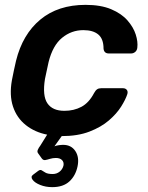

<svg xmlns="http://www.w3.org/2000/svg" viewBox="-20 -550 610 790"><path d="M195 220Q168 220 145.5 211Q123 202 114 189.5Q105 177 116 169L136 154Q145 147 151 150.5Q157 154 166.5 160Q176 166 197 166Q213 166 225 156.5Q237 147 241 132Q244 118 235.5 109Q227 100 210 100Q197 100 186 103.5Q175 107 166.5 108.5Q158 110 152 102L137 81Q132 75 135.5 66.5Q139 58 146 49L174 4Q123 -6 86 -35.5Q49 -65 33.5 -111.5Q18 -158 29 -220Q32 -235 37 -259.5Q42 -284 46 -300Q73 -409 146 -469.5Q219 -530 332 -530Q395 -530 437.5 -512Q480 -494 504.5 -466Q529 -438 538.5 -408Q548 -378 545 -354Q544 -343 536.5 -336.5Q529 -330 519 -330H428Q418 -330 412.5 -335Q407 -340 406 -350Q406 -390 384.5 -408Q363 -426 323 -426Q274 -426 235.5 -394.5Q197 -363 180 -295Q176 -277 172 -258Q168 -239 165 -225Q154 -156 175 -125Q196 -94 245 -94Q284 -94 315 -110.5Q346 -127 367 -167Q373 -178 379.5 -182.5Q386 -187 396 -187H486Q496 -187 501.5 -180.5Q507 -174 504 -163Q497 -141 478.5 -111.5Q460 -82 428 -54.5Q396 -27 348 -8.5Q300 10 234 10L204 52Q211 49 221.5 47.5Q232 46 240 46Q273 46 290 71.5Q307 97 299 135Q291 173 265.5 196.5Q240 220 195 220Z"/></svg>

Font: Rubik Medium
Style: Italic
Weight: 500
Italic angle: -12°
Designer: Hubert and Fischer
Foundry: Hubert and Fischer
Version: Version 2.300;gftools[0.9.30]